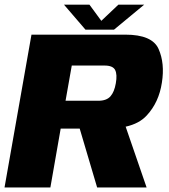

<svg xmlns="http://www.w3.org/2000/svg" viewBox="-31 -828 748 848"><path d="M-11 0H191.5L237 -260H321L398 0H616.5L524 -268.5Q584.5 -282 617.5 -318.5Q671 -376.5 684 -463Q697.5 -548 669.5 -611.5Q641.5 -675 522.5 -675H108ZM258.5 -383 286 -538.5H431Q467.5 -538.5 477.5 -518.8Q487.5 -499 480.5 -460Q474 -422 456.8 -402.5Q439.5 -383 403.5 -383ZM346.5 -697H472.5L606 -807.5H492L416.5 -736L364 -807.5H251.5Z"/></svg>

Font: Anybody Thin ExtraBold
Style: Italic
Weight: 800
Italic angle: -10°
Version: Version 1.113;gftools[0.9.25]